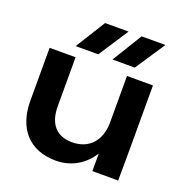

<svg xmlns="http://www.w3.org/2000/svg" viewBox="-143 -934 1034 1077"><g transform="rotate(20 373.5 -395.0)"><path d="M673 0 674 -188V-568H519V-292C519 -182 457 -113 356 -113C263 -113 212 -170 212 -276V-568H57V-253C57 -87 147 15 305 15C394 15 471 -28 519 -105V0ZM191 -627H326L442 -805H302ZM411 -627H544L662 -805H520Z"/></g></svg>

Font: Bounded Med
Style: Regular
Weight: 500
Designer: Vlad Churkin
Version: Version 3.0